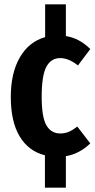

<svg xmlns="http://www.w3.org/2000/svg" viewBox="-20 -710 439 889"><path d="M398 -46Q347 3 285 13V159H188V9Q112 -10 71 -78.5Q30 -147 30 -261Q30 -372 72 -444.5Q114 -517 189 -538V-690H285V-543Q348 -533 398 -483L341 -407Q298 -441 259 -441Q216 -441 194.5 -400.5Q173 -360 173 -262Q173 -167 195 -129.5Q217 -92 259 -92Q280 -92 298 -99.5Q316 -107 338 -124Z"/></svg>

Font: Fira Sans Compressed SemiBold
Style: Regular
Weight: 600
Width: 1
Designer: bBox Type GmbH & Carrois Corporate GbR & Edenspiekermann AG
Foundry: bBox Type GmbH & Carrois Corporate GbR & Edenspiekermann AG
Version: Version 4.301